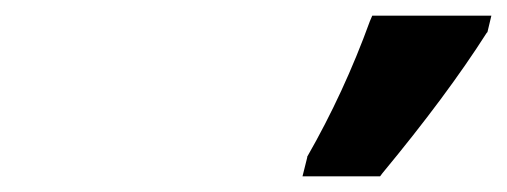

<svg xmlns="http://www.w3.org/2000/svg" viewBox="-20 -816 647 245"><path d="M372 -615V-616Q419 -698 452 -789L455 -796H607L602 -775L601 -774Q550 -694 468 -595L465 -591H366Z"/></svg>

Font: Passageway
Style: BdIt
Weight: 700
Foundry: Ascender Corporation
Version: Version 1.11